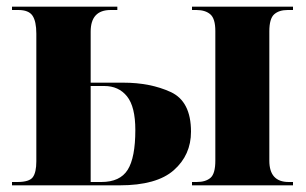

<svg xmlns="http://www.w3.org/2000/svg" viewBox="-20 -556 917 576"><path d="M16 0H339Q450 0 501.5 -45.5Q553 -91 553 -161Q553 -252 492 -280Q431 -308 350 -308H252V-461Q252 -526 312 -526H332V-536H16V-526H35Q66 -526 77.5 -509Q89 -492 89 -455V-72Q89 -39 78.5 -24.5Q68 -10 32 -10H16ZM556 0H859V-10H846Q788 -10 788 -74V-462Q788 -500 802.5 -513Q817 -526 843 -526H859V-536H556V-526H569Q596 -526 611 -513Q626 -500 626 -463V-74Q626 -35 611.5 -22.5Q597 -10 570 -10H556ZM252 -10V-298H293Q336 -298 361 -267Q386 -236 386 -166Q386 -83 363 -46.5Q340 -10 284 -10Z"/></svg>

Font: Noto Serif Display SemiCondensed Extra
Style: Regular
Weight: 800
Width: 4
Designer: Monotype Design Team
Foundry: Monotype Imaging Inc.
Version: Version 1.900